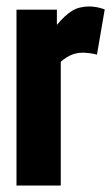

<svg xmlns="http://www.w3.org/2000/svg" viewBox="-20 -574 345 594"><path d="M156 -544V-497Q181 -527 203 -540.5Q225 -554 256 -554Q266 -554 278 -552Q290 -550 304 -545L280 -405Q269 -408 257 -409.5Q245 -411 236 -411Q219 -411 203 -405Q187 -399 168 -383V0H31V-544Z"/></svg>

Font: Georama Condensed
Style: Bold
Weight: 700
Width: 3
Designer: Jean-Baptiste Levee
Foundry: Production Type
Version: Version 1.000